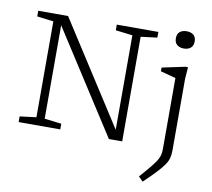

<svg xmlns="http://www.w3.org/2000/svg" viewBox="-99 -856 1326 1201"><g transform="rotate(10 564.0 -255.0)"><path d="M158.5 -49V-658L54 -671V-707H243.5L660.5 -58V-658L553 -671V-707H817V-671L713 -658V6.5H628.5L211 -642.5V-49L318.5 -36V0H54V-36ZM991.5 -632.5Q964.5 -632.5 948 -646.2Q931.5 -660 931.5 -688Q931.5 -715.5 948 -728.8Q964.5 -742 991.5 -742Q1018 -742 1034.5 -728.8Q1051 -715.5 1051 -688Q1051 -660 1034.5 -646.2Q1018 -632.5 991.5 -632.5ZM972 -441.5Q966.5 -443 949.2 -447.8Q932 -452.5 911.2 -458Q890.5 -463.5 875.5 -467.5V-491L1022 -522H1038L1032.5 -447V5Q1032.5 32.5 1027.5 53.8Q1022.5 75 1007.2 98Q992 121 962.2 152.8Q932.5 184.5 882.5 232.5L854.5 204Q895 158.5 918.5 129.5Q942 100.5 953.5 81Q965 61.5 968.5 45Q972 28.5 972 7.5Z"/></g></svg>

Font: Newsreader 6pt Light
Style: Regular
Weight: 300
Designer: Hugues Gentile
Foundry: Production Type
Version: Version 1.003; ttfautohint (v1.8.3)